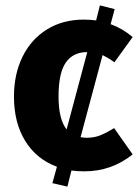

<svg xmlns="http://www.w3.org/2000/svg" viewBox="-20 -621 518 715"><path d="M405 -144 474 -46Q395 17 295 17Q270 17 246 14L231 74L175 61L192 0Q116 -28 74 -96Q32 -164 32 -261Q32 -345 64 -410Q96 -475 155 -511.5Q214 -548 292 -548Q315 -548 338 -545L352 -601L407 -587L392 -531Q436 -515 474 -483L406 -389Q389 -402 362 -416L280 -110Q294 -108 303 -108Q330 -108 352 -116.5Q374 -125 405 -144ZM198 -262Q198 -177 228 -139L305 -427Q252 -427 225 -388Q198 -349 198 -262Z"/></svg>

Font: FiraGOUPP
Style: Bold
Weight: 700
Designer: bBox Type
Foundry: bBox Type GmbH
Version: Version 1.001